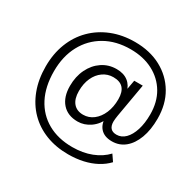

<svg xmlns="http://www.w3.org/2000/svg" viewBox="-183 -919 1312 1287"><g transform="rotate(30 473.0 -275.5)"><path d="M495 163Q400 163 322 132.5Q244 102 188 45Q132 -12 101.5 -92.5Q71 -173 71 -273Q71 -371 102.5 -452Q134 -533 192.5 -591.5Q251 -650 331.5 -682Q412 -714 509 -714Q624 -714 711 -667.5Q798 -621 847 -538Q896 -455 896 -344Q896 -257 872 -193Q848 -129 805.5 -94Q763 -59 705 -59Q646 -59 615.5 -93.5Q585 -128 589 -187L608 -182Q582 -122 536.5 -90.5Q491 -59 440 -59Q363 -59 320 -107.5Q277 -156 277 -241Q277 -314 305 -371.5Q333 -429 382 -462Q431 -495 493 -495Q548 -495 582.5 -468Q617 -441 628 -392H616L633 -486H699L654 -227Q652 -214 650.5 -202Q649 -190 649 -180Q649 -147 664 -130Q679 -113 710 -113Q748 -113 777 -142Q806 -171 822.5 -223Q839 -275 839 -344Q839 -439 797.5 -509Q756 -579 681.5 -618Q607 -657 508 -657Q396 -657 312 -609Q228 -561 181.5 -474.5Q135 -388 135 -273Q135 -154 179 -69Q223 16 304 61.5Q385 107 495 107Q576 107 641.5 81.5Q707 56 750 10L783 58Q751 92 707 115.5Q663 139 609.5 151Q556 163 495 163ZM449 -117Q493 -117 528 -144Q563 -171 583 -218Q603 -265 603 -325Q603 -381 578 -409Q553 -437 501 -437Q457 -437 421.5 -412Q386 -387 366 -343Q346 -299 346 -241Q346 -181 373 -149Q400 -117 449 -117Z"/></g></svg>

Font: Nunito Sans 12pt ExtraLight 12pt
Style: Italic
Weight: 400
Italic angle: -9°
Version: Version 3.101;gftools[0.9.27]